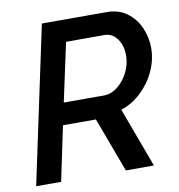

<svg xmlns="http://www.w3.org/2000/svg" viewBox="-80 -783 797 856"><g transform="rotate(-10 318.5 -355.0)"><path d="M15 0 166 -710H461Q513 -710 550.5 -682.5Q588 -655 607.5 -611Q627 -567 627 -518Q627 -465 603.5 -414Q580 -363 539 -324.5Q498 -286 448 -270L548 0H421L329 -247H180L128 0ZM382 -346Q416 -346 445.5 -369.5Q475 -393 493 -429.5Q511 -466 511 -506Q511 -550 489 -580.5Q467 -611 433 -611H258L201 -346Z"/></g></svg>

Font: Raleway SemiBold
Style: Italic
Weight: 600
Italic angle: -12°
Designer: Matt McInerney, Pablo Impallari, Rodrigo Fuenzalida
Foundry: Matt McInerney, Pablo Impallari, Rodrigo Fuenzalida
Version: Version 4.026